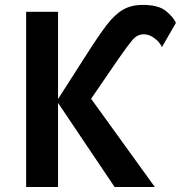

<svg xmlns="http://www.w3.org/2000/svg" viewBox="-20 -744 730 764"><path d="M84 0V-697H211V-350L325 -528Q370.5 -599.5 403.2 -642.8Q436 -686 469 -705.2Q502 -724.5 548.5 -724.5Q609.5 -724.5 639 -701.2Q668.5 -678 680 -653L624 -556Q622.5 -563.5 612 -575.8Q601.5 -588 585.8 -597.8Q570 -607.5 551.5 -607.5Q526 -607.5 506.5 -584.2Q487 -561 451.5 -510L342.5 -351L596 0H436L211 -334.5V0Z"/></svg>

Font: Alatsi
Style: Regular
Weight: 400
Designer: Spyros Zevelakis, Eben Sorkin
Foundry: www.sorkintype.com
Version: Version 1.008; ttfautohint (v1.8.4.7-5d5b)